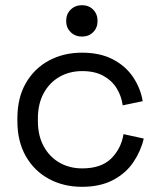

<svg xmlns="http://www.w3.org/2000/svg" viewBox="-20 -706 614 740"><path d="M47 -239V-250Q47 -329 79.5 -385.5Q112 -442 168.5 -472.5Q225 -503 296 -503Q366 -503 415.5 -477Q465 -451 493.5 -408Q522 -365 530 -316L453 -300Q448 -336 429.5 -366Q411 -396 378 -414Q345 -432 297 -432Q248 -432 209.5 -410Q171 -388 148.5 -347Q126 -306 126 -249V-240Q126 -183 148.5 -142Q171 -101 209.5 -79Q248 -57 297 -57Q370 -57 408.5 -95Q447 -133 456 -189L534 -172Q523 -124 494 -81Q465 -38 415.5 -12Q366 14 296 14Q225 14 168.5 -16.5Q112 -47 79.5 -104Q47 -161 47 -239ZM235 -625Q235 -652 252.5 -669Q270 -686 296 -686Q322 -686 339 -669Q356 -652 356 -625Q356 -599 339 -582Q322 -565 296 -565Q270 -565 252.5 -582Q235 -599 235 -625Z"/></svg>

Font: Space Grotesk Frontify
Style: Regular
Weight: 400
Designer: Florian Karsten
Version: Version 2.000